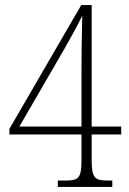

<svg xmlns="http://www.w3.org/2000/svg" viewBox="-20 -734 508 754"><path d="M207 0H421V-25H403C353 -25 340 -34 340 -105V-206H456V-237H340V-714H299L17 -228V-206H300V-105C300 -34 288 -25 238 -25H207ZM56 -237 212 -506C238 -550 293 -649 303 -672C301 -609 300 -503 300 -445V-237Z"/></svg>

Font: Noto Serif Devanagari Condensed ExtraLight
Style: Regular
Weight: 200
Width: 3
Designer: Universal Thirst, Indian Type Foundry and the Monotype Design Team
Foundry: Monotype Imaging Inc.
Version: Version 2.004